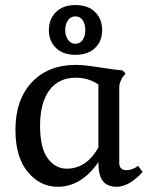

<svg xmlns="http://www.w3.org/2000/svg" viewBox="-20 -713 586 746"><path d="M233.4 -595.7Q233.4 -619.1 244.1 -634.3Q254.9 -649.4 272.5 -649.4Q291 -649.4 301.3 -634.3Q311.5 -619.1 311.5 -595.7Q311.5 -573.2 301.3 -558.1Q291 -543 272.5 -543Q254.9 -543 244.1 -558.6Q233.4 -574.2 233.4 -595.7ZM377 -595.7Q377 -638.7 349.6 -666Q322.3 -693.4 272.5 -693.4Q224.6 -693.4 197.3 -666Q169.9 -638.7 169.9 -595.7Q169.9 -553.7 197.3 -526.9Q224.6 -500 272.5 -500Q322.3 -500 349.6 -526.9Q377 -553.7 377 -595.7ZM135.7 -224.6Q135.7 -313.5 171.9 -362.3Q208 -411.1 274.4 -411.1Q323.2 -411.1 362.3 -384.8V-139.6Q315.4 -57.6 239.3 -57.6Q195.3 -57.6 165.5 -97.7Q135.7 -137.7 135.7 -224.6ZM362.3 -83Q362.3 -32.2 379.4 -9.8Q396.5 12.7 433.6 12.7Q481.4 12.7 534.2 -44.9L516.6 -68.4Q494.1 -51.8 471.7 -51.8Q443.4 -51.8 443.4 -80.1V-375Q443.4 -390.6 455.1 -411.1L467.8 -427.7L456.1 -439.5Q428.7 -441.4 367.2 -451.2Q305.7 -460.9 275.4 -460.9Q167 -460.9 103.5 -393.1Q40 -325.2 40 -208Q40 -102.5 87.9 -44.9Q135.7 12.7 204.1 12.7Q295.9 12.7 362.3 -83Z"/></svg>

Font: Kurale
Style: Regular
Weight: 400
Version: 1.0; ttfautohint (v1.3)